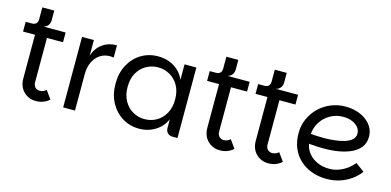

<svg xmlns="http://www.w3.org/2000/svg" viewBox="-66 -1062 2938 1444"><g transform="rotate(15 1402.5 -339.5)"><path d="M253 7Q196 7 157.5 -31.5Q119 -70 119 -133V-473H26V-549H337V-473H212V-129Q212 -103 226.5 -89Q241 -75 261 -75Q276 -75 288.5 -80.5Q301 -86 312 -95L357 -32Q336 -13 310 -3Q284 7 253 7ZM75 -509V-549Q96 -549 107.5 -560.5Q119 -572 119 -594V-686H212V-610Q212 -596 206.5 -583Q201 -570 190 -561Q179 -552 164 -549Z M465 0V-549H557V0ZM524 -281 557 -427Q576 -488 623 -522Q670 -556 735 -556V-460Q727 -462 719.5 -462.5Q712 -463 705 -463Q662 -463 628.5 -440.5Q595 -418 576 -377.5Q557 -337 557 -281Z M1056 7Q985 7 926.5 -28.5Q868 -64 833.5 -127.5Q799 -191 799 -275Q799 -359 833.5 -422.5Q868 -486 926.5 -521Q985 -556 1056 -556Q1129 -556 1184 -521.5Q1239 -487 1263 -428V-549H1355V0H1317Q1292 0 1277.5 -15Q1263 -30 1263 -54V-122Q1238 -63 1182.5 -28Q1127 7 1056 7ZM1078 -73Q1128 -73 1170 -97Q1212 -121 1237.5 -166.5Q1263 -212 1263 -275Q1263 -339 1237.5 -383.5Q1212 -428 1170 -452Q1128 -476 1078 -476Q1028 -476 986 -452Q944 -428 918.5 -383.5Q893 -339 893 -275Q893 -212 918.5 -166.5Q944 -121 986 -97Q1028 -73 1078 -73Z M1686 7Q1629 7 1590.5 -31.5Q1552 -70 1552 -133V-473H1459V-549H1770V-473H1645V-129Q1645 -103 1659.5 -89Q1674 -75 1694 -75Q1709 -75 1721.5 -80.5Q1734 -86 1745 -95L1790 -32Q1769 -13 1743 -3Q1717 7 1686 7ZM1508 -509V-549Q1529 -549 1540.5 -560.5Q1552 -572 1552 -594V-686H1645V-610Q1645 -596 1639.5 -583Q1634 -570 1623 -561Q1612 -552 1597 -549Z M2063 7Q2006 7 1967.5 -31.5Q1929 -70 1929 -133V-473H1836V-549H2147V-473H2022V-129Q2022 -103 2036.5 -89Q2051 -75 2071 -75Q2086 -75 2098.5 -80.5Q2111 -86 2122 -95L2167 -32Q2146 -13 2120 -3Q2094 7 2063 7ZM1885 -509V-549Q1906 -549 1917.5 -560.5Q1929 -572 1929 -594V-686H2022V-610Q2022 -596 2016.5 -583Q2011 -570 2000 -561Q1989 -552 1974 -549Z M2516 7Q2452 7 2398.5 -13Q2345 -33 2306 -69.5Q2267 -106 2246 -157Q2225 -208 2225 -271Q2225 -333 2248.5 -385Q2272 -437 2312.5 -475.5Q2353 -514 2405.5 -535Q2458 -556 2515 -556Q2566 -556 2608 -542.5Q2650 -529 2680.5 -505Q2711 -481 2727.5 -450Q2744 -419 2744 -382Q2744 -330 2715 -295.5Q2686 -261 2638 -241.5Q2590 -222 2532.5 -214.5Q2475 -207 2417 -209Q2401 -209 2382 -210Q2363 -211 2347 -212.5Q2331 -214 2322 -215Q2328 -176 2354 -143Q2380 -110 2422 -91Q2464 -72 2516 -72Q2556 -72 2592.5 -86Q2629 -100 2657.5 -122Q2686 -144 2704 -167L2772 -117Q2746 -81 2707 -53Q2668 -25 2620 -9Q2572 7 2516 7ZM2419 -285Q2459 -285 2500 -289.5Q2541 -294 2576 -304.5Q2611 -315 2632.5 -334Q2654 -353 2654 -381Q2654 -409 2636.5 -430.5Q2619 -452 2588.5 -464.5Q2558 -477 2520 -477Q2463 -477 2417.5 -450.5Q2372 -424 2345.5 -381Q2319 -338 2316 -290Q2334 -288 2360.5 -286.5Q2387 -285 2419 -285Z"/></g></svg>

Font: Parkinsans
Style: Regular
Weight: 400
Designer: Red Stone, Indian Type Foundry
Foundry: Indian Type Foundry
Version: Version 1.000